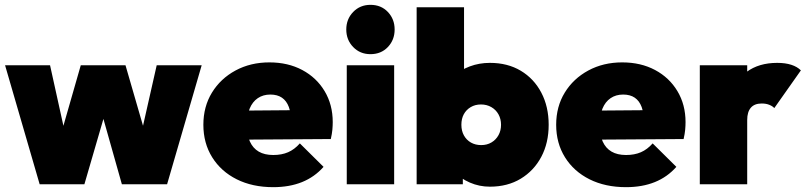

<svg xmlns="http://www.w3.org/2000/svg" viewBox="-20 -762 3332 794"><path d="M144 0 1 -492H187L266 -134L211 -133L314 -492H499L603 -133L547 -134L628 -492H814L671 0H484L388 -340H428L329 0Z M1110 12Q1024 12 959 -20.5Q894 -53 857.5 -111.5Q821 -170 821 -246Q821 -321 856.5 -379Q892 -437 954 -470.5Q1016 -504 1094 -504Q1171 -504 1230 -472.5Q1289 -441 1322.5 -385Q1356 -329 1356 -257Q1356 -242 1354.5 -225.5Q1353 -209 1348 -187L904 -184V-304L1275 -307L1184 -254Q1184 -294 1174.5 -319.5Q1165 -345 1146 -358Q1127 -371 1098 -371Q1068 -371 1046 -356Q1024 -341 1012.5 -313Q1001 -285 1001 -245Q1001 -204 1013.5 -176.5Q1026 -149 1050 -135Q1074 -121 1110 -121Q1145 -121 1171.5 -132.5Q1198 -144 1220 -169L1318 -72Q1281 -30 1229 -9Q1177 12 1110 12Z M1414 0V-492H1610V0ZM1512 -538Q1469 -538 1440.5 -567.5Q1412 -597 1412 -640Q1412 -683 1440.5 -712.5Q1469 -742 1512 -742Q1556 -742 1584 -712.5Q1612 -683 1612 -640Q1612 -597 1584 -567.5Q1556 -538 1512 -538Z M2006 10Q1962 10 1923 -7Q1884 -24 1857 -52.5Q1830 -81 1822 -115V-387Q1830 -421 1857 -447Q1884 -473 1923 -487.5Q1962 -502 2006 -502Q2079 -502 2133.5 -469.5Q2188 -437 2218.5 -379Q2249 -321 2249 -246Q2249 -171 2218.5 -113.5Q2188 -56 2133.5 -23Q2079 10 2006 10ZM1703 0V-732H1899V-371L1867 -252L1894 -132V0ZM1970 -162Q1994 -162 2012.5 -173Q2031 -184 2041.5 -203Q2052 -222 2052 -246Q2052 -270 2041.5 -289Q2031 -308 2012 -319Q1993 -330 1969 -330Q1945 -330 1926.5 -319Q1908 -308 1898 -289.5Q1888 -271 1888 -246Q1888 -221 1898.5 -202Q1909 -183 1927.5 -172.5Q1946 -162 1970 -162Z M2569 12Q2483 12 2418 -20.5Q2353 -53 2316.5 -111.5Q2280 -170 2280 -246Q2280 -321 2315.5 -379Q2351 -437 2413 -470.5Q2475 -504 2553 -504Q2630 -504 2689 -472.5Q2748 -441 2781.5 -385Q2815 -329 2815 -257Q2815 -242 2813.5 -225.5Q2812 -209 2807 -187L2363 -184V-304L2734 -307L2643 -254Q2643 -294 2633.5 -319.5Q2624 -345 2605 -358Q2586 -371 2557 -371Q2527 -371 2505 -356Q2483 -341 2471.5 -313Q2460 -285 2460 -245Q2460 -204 2472.5 -176.5Q2485 -149 2509 -135Q2533 -121 2569 -121Q2604 -121 2630.5 -132.5Q2657 -144 2679 -169L2777 -72Q2740 -30 2688 -9Q2636 12 2569 12Z M2874 0V-492H3070V0ZM3070 -266 2979 -347Q3017 -427 3067.5 -464.5Q3118 -502 3194 -502Q3228 -502 3252.5 -494Q3277 -486 3292 -471L3182 -315Q3175 -323 3161.5 -328.5Q3148 -334 3130 -334Q3100 -334 3085 -316.5Q3070 -299 3070 -266Z"/></svg>

Font: Outfit Thin Black
Style: Regular
Weight: 900
Version: Version 1.100;gftools[0.9.27]